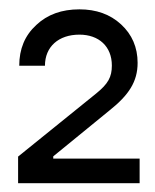

<svg xmlns="http://www.w3.org/2000/svg" viewBox="-20 -891 339 419"><path d="M284.7 -491.2V-544.9H96.2V-549.8L218.8 -649.9C261.2 -683.6 280.3 -712.9 280.3 -753.9C280.3 -787.6 268.1 -815.9 244.1 -837.9C220.2 -859.9 189.9 -870.6 153.3 -870.6C114.7 -870.6 83.5 -859.4 59.1 -836.4C34.2 -813.5 22 -784.2 22 -747.6H78.1C78.1 -789.1 107.9 -815.4 153.3 -815.4C195.8 -815.4 224.1 -789.6 224.1 -748C224.1 -722.7 215.8 -708 189.9 -687L19.5 -549.3V-491.2Z"/></svg>

Font: Estedad Medium
Style: Regular
Weight: 500
Designer: Amin Abedi
Version: Version 7.3